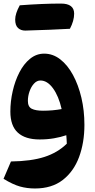

<svg xmlns="http://www.w3.org/2000/svg" viewBox="-20 -779 540 1086"><path d="M177.7 287.1Q132.8 287.1 92.8 275.9Q52.7 264.6 0 232.4L42 134.3Q156.7 132.8 231.4 108.6Q306.2 84.5 357.9 33.7Q357.4 21.5 356.7 10Q356 -1.5 355 -14.2Q323.7 -3.4 285.6 3.2Q247.6 9.8 204.1 9.8Q123 9.8 80.8 -28.8Q38.6 -67.4 38.6 -147.9Q38.6 -205.6 51.8 -263.4Q64.9 -321.3 89.6 -369.4Q114.3 -417.5 149.9 -446.5Q185.5 -475.6 230 -475.6Q279.3 -475.6 320.8 -443.4Q362.3 -411.1 392.8 -355Q423.3 -298.8 440.4 -226.3Q457.5 -153.8 457.5 -72.8Q457.5 27.8 427.2 109.4Q397 190.9 335 239Q272.9 287.1 177.7 287.1ZM328.6 -162.1Q312 -235.4 279.8 -279.5Q247.6 -323.7 208.5 -323.7Q188.5 -323.7 172.4 -306.2Q156.2 -288.6 147 -262Q137.7 -235.4 137.7 -208Q137.7 -174.8 159.7 -163.8Q181.6 -152.8 223.1 -152.8Q278.3 -152.8 328.6 -162.1ZM375.5 -616.2Q353 -614.7 262.2 -610.8Q171.4 -606.9 122.6 -606Q98.1 -606 82 -620.6Q65.9 -635.3 65.9 -668.5Q65.9 -701.7 91.8 -749Q221.2 -758.8 324.7 -758.8Q399.4 -758.8 399.4 -701.7Q399.4 -661.6 375.5 -616.2Z"/></svg>

Font: Pinar DS4-Bold
Style: Regular
Weight: 700
Designer: Amin Abedi
Version: Version 2.000